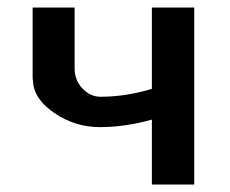

<svg xmlns="http://www.w3.org/2000/svg" viewBox="-20 -492 614 512"><path d="M67 -287V-472H179V-309Q179 -278 200 -256Q221 -234 248 -234Q315 -234 385 -255V-472H498V0H385V-173Q313 -153 246 -153Q180 -153 124.5 -191Q69 -229 68 -277Q67 -280 67 -287Z"/></svg>

Font: Coval
Style: Bold
Weight: 700
Foundry: Context Ltd
Version: Version 001.000